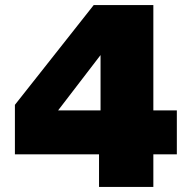

<svg xmlns="http://www.w3.org/2000/svg" viewBox="-20 -740 753 760"><path d="M39 -129H372V0H587V-129H680V-303H587V-720H351L39 -325ZM210 -303 378 -522V-303Z"/></svg>

Font: Aspekta 950
Style: Regular
Weight: 950
Designer: Ivo Dolenc
Version: Version 2.000